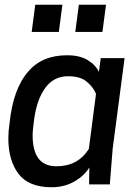

<svg xmlns="http://www.w3.org/2000/svg" viewBox="-20 -774 576 806"><path d="M503 -530H403ZM197 12Q100 12 57.5 -44.5Q15 -101 15 -193Q15 -223 20 -256Q35 -401 98 -473Q156 -542 262 -542Q315 -542 348.5 -521.5Q382 -501 395 -472L403 -530H503L453 -150L441 0H354L355 -71Q334 -36 292 -12Q250 12 197 12ZM217 -76Q307 -76 353 -149L383 -380Q373 -406 345.5 -430Q318 -454 266 -454Q207 -454 171.5 -407Q136 -360 124 -278Q117 -230 117 -205Q117 -76 217 -76ZM227 -640H113L128 -754H242ZM410 -640H296L311 -754H425Z"/></svg>

Font: Tanohe Sans Medium
Style: Italic
Weight: 500
Designer: Village Type and Design LLC & Cristiano Sobral
Foundry: Cooper Hewitt Smithsonian Design Museum
Version: Version 1.00;September 29, 2021;FontCreator 13.0.0.2655 64-b